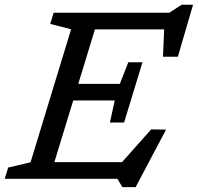

<svg xmlns="http://www.w3.org/2000/svg" viewBox="-40 -758 838 814"><path d="M261.5 -634 173 -656.5 187.5 -704H384L169 0H-20L-5.5 -47.5L89.5 -70ZM657.5 -668 679.5 -633.5H302.5L325.5 -704H678L730 -738H778.5L714 -517.5H651ZM479 35.5 457.5 0H110.5L134 -70.5H503L446.5 -36L601 -209.5L664 -208.5L535 35.5ZM486 -238.5H426L446.5 -332H211.5L234 -402.5H468L504 -494H564L525 -366Z"/></svg>

Font: Newsreader 7pt
Style: Italic
Weight: 400
Italic angle: -17°
Designer: Hugues Gentile
Foundry: Production Type
Version: Version 1.003